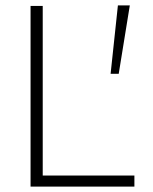

<svg xmlns="http://www.w3.org/2000/svg" viewBox="-20 -690 567 710"><path d="M93 0V-668H138V-41H477V0ZM389 -417 416 -670H460L419 -417Z"/></svg>

Font: Gantari ExtraLight
Style: Regular
Weight: 250
Designer: Anugrah Pasau
Foundry: Lafontype
Version: Version 1.000